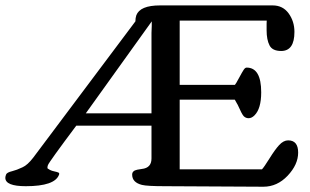

<svg xmlns="http://www.w3.org/2000/svg" viewBox="-28 -706 1175 728"><path d="M1064.5 -173.8Q1102.5 -173.8 1102.5 -127.4Q1102.5 -82 1062.5 -39.6Q1022.9 2 970.7 2L599.1 0Q529.3 0 510.3 -4.9Q473.1 -14.2 473.1 -43.9Q473.1 -58.6 492.2 -62.5Q507.3 -65.4 509.8 -65.4Q546.4 -69.3 546.4 -105V-229.5H261.2Q157.7 -91.3 153.8 -80.1Q149.4 -67.4 154.8 -65.4V-65.9Q164.1 -59.1 176.3 -56.6Q190.4 -53.7 194.3 -51.3Q197.8 -49.3 195.8 -43.5Q179.7 0 69.8 0Q-7.8 0 -7.8 -31.7Q-7.8 -37.1 -4.9 -44.4Q-2 -52.2 18.6 -57.1Q34.7 -61 57.6 -71.8Q76.2 -80.1 97.7 -107.9L485.4 -625Q485.4 -637.7 488.8 -647.9Q502.9 -685.5 579.1 -685.5H1005.9Q1044.4 -685.5 1066.4 -655.3Q1088.4 -625 1088.4 -585Q1088.4 -512.7 1038.1 -512.7Q1004.9 -512.7 994.1 -533.7Q982.9 -555.2 982.9 -591.3V-616.2L983.4 -627.9H653.3V-384.3H862.8Q866.2 -387.7 878.4 -410.6Q890.1 -432.6 896 -441.4Q901.4 -449.7 907.2 -449.7Q962.4 -449.7 962.4 -356Q962.4 -293.9 937 -268.6Q926.3 -257.8 914.6 -257.8Q903.8 -257.8 896 -265.6Q889.2 -272.5 872.6 -310.1L872.1 -310.5Q872.1 -311 862.3 -328.1H653.3V-64H965.3Q972.7 -71.3 993.7 -105Q1014.6 -138.7 1030.3 -155.8Q1046.9 -173.8 1064.5 -173.8ZM547.4 -607.4V-625L297.4 -276.4H546.4V-581.1Q546.4 -590.8 547.4 -607.4Z"/></svg>

Font: Corben
Style: Regular
Weight: 400
Designer: vernon adams
Foundry: vernon adams
Version: Version 1.100